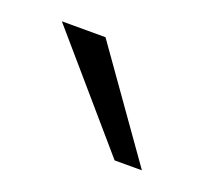

<svg xmlns="http://www.w3.org/2000/svg" viewBox="-45 -774 264 248"><g transform="rotate(20 86.5 -650.0)"><path d="M130.5 -577.5 5 -723H65L168 -577.5Z"/></g></svg>

Font: Public Sans Thin Thin
Style: Regular
Weight: 250
Version: Version 2.001